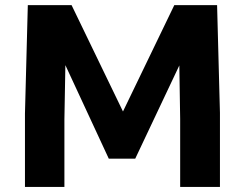

<svg xmlns="http://www.w3.org/2000/svg" viewBox="-20 -731 961 753"><path d="M77.9 2.2V-285.4L89.1 -710.9H260.7L462.3 -293.8L663.6 -710.9H831.4L842.6 -288.6V2.2H686.6V-264.4L683.3 -474.4L510.4 -108.8H406.6L236.4 -475.5L232.6 -262.9V2.2Z"/></svg>

Font: Comme
Style: Regular
Weight: 400
Designer: Vernon Adams
Foundry: Vernon Adams
Version: Version 1.000;gftools[0.9.27]